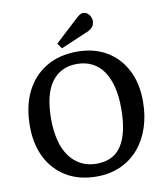

<svg xmlns="http://www.w3.org/2000/svg" viewBox="-99 -1013 964 1110"><g transform="rotate(-10 382.5 -458.5)"><path d="M380 14Q277 14 202.5 -30.5Q128 -75 88 -154Q48 -233 48 -338Q48 -456 90 -540.5Q132 -625 209 -671Q286 -717 391 -717Q489 -717 562 -674.5Q635 -632 676 -553.5Q717 -475 717 -369Q717 -285 693.5 -214.5Q670 -144 626 -93Q582 -42 519.5 -14Q457 14 380 14ZM392 -59Q440 -59 476.5 -76.5Q513 -94 537 -130Q561 -166 573.5 -221Q586 -276 586 -350Q586 -422 572 -477Q558 -532 531.5 -570Q505 -608 466 -627.5Q427 -647 377 -647Q329 -647 291.5 -628.5Q254 -610 228 -574Q202 -538 189 -484Q176 -430 176 -359Q176 -288 190.5 -232Q205 -176 233.5 -137.5Q262 -99 301.5 -79Q341 -59 392 -59ZM309 -751 287 -782 422 -907Q435 -919 444.5 -925Q454 -931 463 -931Q485 -931 498.5 -913.5Q512 -896 512 -877Q512 -856 500.5 -841.5Q489 -827 466 -818Z"/></g></svg>

Font: Literata 18pt Medium
Style: Regular
Weight: 500
Designer: Latin by Veronika Burian and Jose Scaglione. Greek by Irene Vlachou. Cyrillic by Vera Evstafieva.
Foundry: TypeTogether
Version: Version 3.103;gftools[0.9.29]